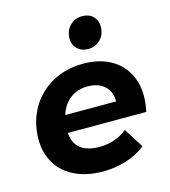

<svg xmlns="http://www.w3.org/2000/svg" viewBox="-116 -872 860 973"><g transform="rotate(-15 314.0 -386.0)"><path d="M594 -227H182Q190 -117 321 -117Q362 -117 399.5 -130Q437 -143 465 -167L530 -64Q485 -28 427 -10Q369 8 305 8Q222 8 159.5 -21.5Q97 -51 63.5 -106Q30 -161 30 -233Q30 -322 70.5 -393.5Q111 -465 183 -505.5Q255 -546 347 -546Q425 -546 482.5 -517Q540 -488 571.5 -434Q603 -380 603 -309Q603 -272 594 -227ZM193 -318H460Q460 -370 427.5 -399.5Q395 -429 340 -429Q285 -429 247 -399.5Q209 -370 193 -318ZM314 -685Q314 -727 340 -753.5Q366 -780 405 -780Q440 -780 461.5 -759Q483 -738 483 -705Q483 -664 457 -637.5Q431 -611 393 -611Q358 -611 336 -632Q314 -653 314 -685Z"/></g></svg>

Font: Idrija
Style: Bold Italic
Weight: 700
Italic angle: -11.3°
Designer: Julieta Ulanovsky
Foundry: Julieta Ulanovsky
Version: Version 7.200